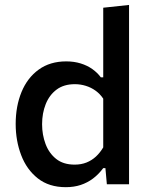

<svg xmlns="http://www.w3.org/2000/svg" viewBox="-20 -764 620 796"><path d="M253 12Q183 12 136.8 -24.5Q90.5 -61 67.8 -120.8Q45 -180.5 45 -250Q45 -323.5 69.2 -382.5Q93.5 -441.5 140.5 -475.5Q187.5 -509.5 254.5 -509.5Q287 -509.5 314.5 -501Q342 -492.5 363 -477.5Q384 -462.5 398 -443.5H408V-493.5Q408 -556 408 -615.2Q408 -674.5 408 -732L515 -743.5Q515 -683.5 515 -622.2Q515 -561 515 -493.5V-218Q515 -156.5 515 -105.5Q515 -54.5 515 0H423L417 -67H408Q389 -41.5 365.8 -24Q342.5 -6.5 314.5 2.8Q286.5 12 253 12ZM289.5 -81.5Q316.5 -81.5 338.5 -90.2Q360.5 -99 377.8 -115Q395 -131 408 -153V-355Q394.5 -375 376 -388.2Q357.5 -401.5 335.5 -408.2Q313.5 -415 290.5 -415Q244.5 -415 214.5 -392.5Q184.5 -370 169.5 -332.2Q154.5 -294.5 154.5 -249Q154.5 -205.5 168.8 -167.2Q183 -129 212.8 -105.2Q242.5 -81.5 289.5 -81.5Z"/></svg>

Font: Commissioner Thin Medium
Style: Regular
Weight: 500
Version: Version 1.000